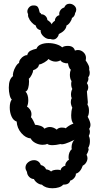

<svg xmlns="http://www.w3.org/2000/svg" viewBox="-20 -789 563 1025"><path d="M348 65Q346 57 346 50Q346 37 350.5 25.5Q355 14 363 8Q362 4 362 -3Q362 -16 367 -27.5Q372 -39 378 -43Q318 -13 303 -20Q277 -14 261 -14Q240 -14 232 -21Q223 -16 208 -16Q188 -16 169.5 -25.5Q151 -35 144 -50Q117 -52 94 -78.5Q71 -105 69 -140Q51 -146 41.5 -167.5Q32 -189 32 -215Q32 -244 43 -258Q36 -263 31.5 -281.5Q27 -300 27 -321Q27 -367 50 -383Q47 -388 51 -403.5Q55 -419 64 -434Q73 -449 82 -453Q81 -462 89 -473Q97 -484 108 -490Q119 -496 125 -494Q129 -511 142.5 -518Q156 -525 175 -529Q180 -544 197.5 -551.5Q215 -559 238 -559Q261 -559 281.5 -552.5Q302 -546 312 -536Q322 -544 342 -544Q373 -544 380 -519Q388 -522 396 -522Q413 -522 426 -509.5Q439 -497 439 -480Q439 -471 437 -467Q447 -453 452.5 -441Q458 -429 456 -417Q459 -408 459 -401Q459 -385 451 -377Q452 -374 452 -369Q452 -358 444 -345Q451 -335 451 -323Q451 -311 444 -301Q446 -283 446 -277Q449 -252 449 -243Q449 -238 447 -230Q455 -219 455 -198Q455 -177 448 -166Q463 -138 463 -123Q463 -111 456 -101Q460 -94 460 -85Q460 -75 454 -63Q460 -54 460 -35Q460 -14 450 2Q455 3 452 14.5Q449 26 442 37Q447 47 447 55Q447 67 440 78.5Q433 90 422 95Q409 132 385 138Q386 150 376 161.5Q366 173 355 175Q350 197 317 197Q310 206 294.5 211Q279 216 260 216Q223 216 204 197Q191 196 179 187.5Q167 179 161 167Q146 166 135.5 155Q125 144 124 129Q116 116 116 106Q116 89 130 77.5Q144 66 162 66Q174 66 183.5 72.5Q193 79 198 92Q219 97 226 115Q243 117 253 127Q256 122 266 119.5Q276 117 287 117Q298 117 304 120Q304 112 312 104.5Q320 97 329 96Q327 88 334 77Q341 66 348 65ZM310 -108Q325 -108 331 -104Q334 -108 346.5 -116.5Q359 -125 372 -129Q360 -141 360 -174Q360 -196 366 -214Q358 -230 358 -244Q358 -257 363 -265Q359 -272 359 -284Q359 -301 366 -314Q360 -325 360 -341Q360 -348 362 -356Q353 -368 353 -390Q353 -405 358 -417Q352 -421 348 -431.5Q344 -442 343 -451Q331 -450 319 -454.5Q307 -459 303 -467Q290 -460 277 -460Q258 -460 238 -474Q234 -466 217 -456Q200 -446 188 -444Q187 -434 178.5 -426Q170 -418 157 -414Q157 -405 149.5 -390Q142 -375 134 -369L135 -354Q135 -335 130.5 -319Q126 -303 116 -300Q123 -294 127 -281.5Q131 -269 131 -255Q131 -233 124 -220Q132 -216 140 -204.5Q148 -193 148 -179Q148 -172 145 -163Q150 -160 158 -144Q166 -128 167 -123Q182 -122 196.5 -117Q211 -112 217 -102Q232 -111 246 -111Q265 -111 283 -97Q292 -108 310 -108ZM136 -689Q128 -700 130 -714Q126 -719 126 -728Q126 -739 134.5 -749Q143 -759 156 -760Q175 -761 181.5 -752Q188 -743 192 -722Q199 -719 200 -713Q213 -713 222.5 -704Q232 -695 233 -682Q239 -679 246.5 -672Q254 -665 256 -659Q260 -670 273 -678Q273 -689 280 -697.5Q287 -706 297 -708Q294 -721 301.5 -733Q309 -745 323 -749Q331 -769 351 -769Q365 -769 376 -759.5Q387 -750 387 -737Q387 -728 381 -719Q379 -701 364 -693Q363 -683 354 -670Q345 -657 335 -653Q333 -626 294 -607Q292 -596 283.5 -587Q275 -578 263 -578Q257 -578 249 -581Q231 -578 213 -594Q195 -610 197 -628Q188 -629 180.5 -635.5Q173 -642 170 -654Q160 -657 148.5 -670Q137 -683 136 -689Z"/></svg>

Font: Pangolin
Style: Regular
Weight: 400
Designer: Kevin Burke
Foundry: Google, Inc.
Version: Version 1.101